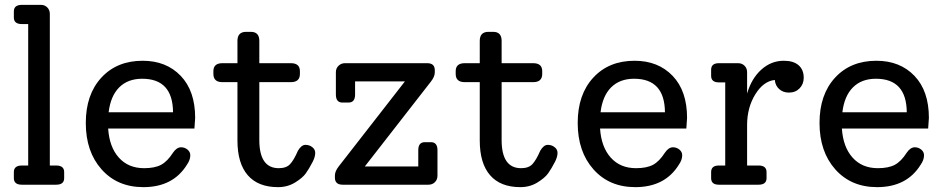

<svg xmlns="http://www.w3.org/2000/svg" viewBox="-20 -760 3893 790"><path d="M70 0Q37 0 37 -27V-52Q37 -79 70 -79H96V-661H70Q37 -661 37 -688V-713Q37 -740 70 -740H149Q164 -740 174.5 -729.5Q185 -719 185 -703V-79H211Q244 -79 244 -52V-27Q244 0 211 0Z M783 -275Q783 -270 780 -231H425Q430 -155 469 -111.5Q508 -68 573 -68Q617 -68 643 -82Q669 -96 692 -132Q707 -154 725 -154Q740 -154 751.5 -144.5Q763 -135 763 -121Q763 -102 749 -82Q692 10 570 10Q463 10 398 -63Q333 -136 333 -254Q333 -371 397 -440.5Q461 -510 567 -510Q664 -510 723.5 -448Q783 -386 783 -275ZM565 -436Q506 -436 470.5 -400.5Q435 -365 427 -298H692Q691 -436 565 -436Z M1237 -164Q1253 -164 1265 -154.5Q1277 -145 1277 -131Q1277 -115 1267 -95Q1252 -66 1238.5 -47Q1225 -28 1194 -9Q1163 10 1124 10Q1042 10 999.5 -39Q957 -88 957 -182V-422H895Q858 -422 858 -456V-467Q858 -500 895 -500H957V-592Q957 -629 993 -629H1012Q1047 -629 1047 -592V-500H1177Q1214 -500 1214 -467V-456Q1214 -422 1177 -422H1047V-184Q1047 -68 1127 -68Q1158 -68 1173.5 -84.5Q1189 -101 1206 -140Q1220 -164 1237 -164Z M1753 -175Q1780 -175 1780 -142V-37Q1780 -21 1769.5 -10.5Q1759 0 1743 0H1390Q1358 0 1358 -29V-38Q1358 -56 1375 -77L1646 -425H1441V-371Q1441 -338 1414 -338H1389Q1362 -338 1362 -371V-463Q1362 -479 1373 -489.5Q1384 -500 1399 -500H1738Q1769 -500 1769 -471V-462Q1769 -444 1752 -423L1481 -75H1701V-142Q1701 -175 1728 -175Z M2234 -164Q2250 -164 2262 -154.5Q2274 -145 2274 -131Q2274 -115 2264 -95Q2249 -66 2235.5 -47Q2222 -28 2191 -9Q2160 10 2121 10Q2039 10 1996.5 -39Q1954 -88 1954 -182V-422H1892Q1855 -422 1855 -456V-467Q1855 -500 1892 -500H1954V-592Q1954 -629 1990 -629H2009Q2044 -629 2044 -592V-500H2174Q2211 -500 2211 -467V-456Q2211 -422 2174 -422H2044V-184Q2044 -68 2124 -68Q2155 -68 2170.5 -84.5Q2186 -101 2203 -140Q2217 -164 2234 -164Z M2807 -275Q2807 -270 2804 -231H2449Q2454 -155 2493 -111.5Q2532 -68 2597 -68Q2641 -68 2667 -82Q2693 -96 2716 -132Q2731 -154 2749 -154Q2764 -154 2775.5 -144.5Q2787 -135 2787 -121Q2787 -102 2773 -82Q2716 10 2594 10Q2487 10 2422 -63Q2357 -136 2357 -254Q2357 -371 2421 -440.5Q2485 -510 2591 -510Q2688 -510 2747.5 -448Q2807 -386 2807 -275ZM2589 -436Q2530 -436 2494.5 -400.5Q2459 -365 2451 -298H2716Q2715 -436 2589 -436Z M3205 -510Q3245 -510 3266 -491.5Q3287 -473 3287 -440Q3287 -414 3270 -396.5Q3253 -379 3226 -379Q3202 -379 3186 -393.5Q3170 -408 3168 -431Q3121 -426 3087.5 -371.5Q3054 -317 3054 -245V-79H3101Q3134 -79 3134 -52V-27Q3134 0 3101 0H2938Q2906 0 2906 -27V-52Q2906 -79 2938 -79H2964V-421H2938Q2906 -421 2906 -448V-473Q2906 -500 2938 -500H3017Q3033 -500 3043.5 -489.5Q3054 -479 3054 -463V-375Q3072 -437 3112.5 -473.5Q3153 -510 3205 -510Z M3802 -275Q3802 -270 3799 -231H3444Q3449 -155 3488 -111.5Q3527 -68 3592 -68Q3636 -68 3662 -82Q3688 -96 3711 -132Q3726 -154 3744 -154Q3759 -154 3770.5 -144.5Q3782 -135 3782 -121Q3782 -102 3768 -82Q3711 10 3589 10Q3482 10 3417 -63Q3352 -136 3352 -254Q3352 -371 3416 -440.5Q3480 -510 3586 -510Q3683 -510 3742.5 -448Q3802 -386 3802 -275ZM3584 -436Q3525 -436 3489.5 -400.5Q3454 -365 3446 -298H3711Q3710 -436 3584 -436Z"/></svg>

Font: Solway
Style: Regular
Weight: 400
Designer: Mariya V. Pigoulevskaya
Foundry: The Northern Block Ltd.
Version: Version 1.000;hotconv 1.0.109;makeotfexe 2.5.65596